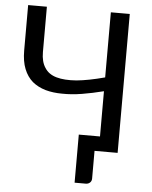

<svg xmlns="http://www.w3.org/2000/svg" viewBox="-59 -766 779 987"><g transform="rotate(5 330.5 -272.5)"><path d="M570.3 -716.8Q570.3 -537.1 570.3 0Q540 0 451.2 0Q451.2 35.2 451.2 142.6Q451.2 155.3 443.4 163.1Q434.6 171.9 420.9 171.9Q401.4 171.9 363.3 171.9Q363.3 109.4 363.3 -76.2Q390.6 -76.2 472.7 -76.2Q472.7 -134.8 472.7 -309.6Q415 -294.9 361.3 -286.1Q307.6 -277.3 259.8 -278.3Q212.9 -278.3 173.8 -289.1Q133.8 -300.8 105.5 -324.2Q77.1 -348.6 61.5 -387.7Q45.9 -426.8 45.9 -482.4Q45.9 -560.5 45.9 -716.8Q70.3 -716.8 142.6 -716.8Q142.6 -658.2 142.6 -482.4Q142.6 -432.6 163.1 -402.3Q182.6 -371.1 223.6 -359.4Q264.6 -347.7 327.1 -352.5Q388.7 -358.4 472.7 -380.9Q472.7 -492.2 472.7 -716.8Q497.1 -716.8 570.3 -716.8Z"/></g></svg>

Font: Lato
Style: Regular
Weight: 400
Designer: Lukasz Dziedzic with Adam Twardoch and Botio Nikoltchev
Version: Version 2.015; 2015-08-06; http://www.latofonts.com/